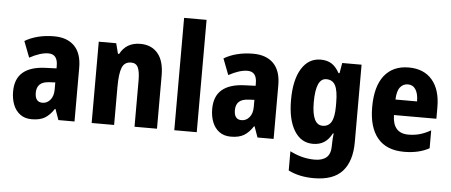

<svg xmlns="http://www.w3.org/2000/svg" viewBox="-60 -907 3042 1294"><g transform="rotate(5 1461.5 -260.0)"><path d="M274 -560Q363 -560 412 -510.5Q461 -461 461 -363V0H352L326 -73H322Q294 -30 260.5 -10Q227 10 172 10Q125 10 93.5 -13.5Q62 -37 46.5 -76.5Q31 -116 31 -165Q31 -252 82.5 -295.5Q134 -339 232 -343L309 -346V-364Q309 -442 246 -442Q193 -442 119 -402L77 -511Q117 -535 167 -547.5Q217 -560 274 -560ZM270 -249Q225 -247 204.5 -227Q184 -207 184 -171Q184 -107 234 -107Q266 -107 287.5 -133Q309 -159 309 -203V-251Z M858 -560Q933 -560 976 -509.5Q1019 -459 1019 -360V0H867V-315Q867 -371 854 -400Q841 -429 807 -429Q762 -429 745.5 -388.5Q729 -348 729 -256V0H577V-550H695L713 -480H721Q763 -560 858 -560Z M1288 0H1136V-760H1288Z M1621 -560Q1710 -560 1759 -510.5Q1808 -461 1808 -363V0H1699L1673 -73H1669Q1641 -30 1607.5 -10Q1574 10 1519 10Q1472 10 1440.5 -13.5Q1409 -37 1393.5 -76.5Q1378 -116 1378 -165Q1378 -252 1429.5 -295.5Q1481 -339 1579 -343L1656 -346V-364Q1656 -442 1593 -442Q1540 -442 1466 -402L1424 -511Q1464 -535 1514 -547.5Q1564 -560 1621 -560ZM1617 -249Q1572 -247 1551.5 -227Q1531 -207 1531 -171Q1531 -107 1581 -107Q1613 -107 1634.5 -133Q1656 -159 1656 -203V-251Z M2078 -560Q2122 -560 2152 -541Q2182 -522 2205 -480H2212L2224 -550H2355V-26Q2355 103 2293.5 171.5Q2232 240 2100 240Q2001 240 1928 203V73Q1972 95 2012.5 105Q2053 115 2096 115Q2147 115 2175 91Q2203 67 2203 12V3Q2203 -13 2204.5 -34Q2206 -55 2208 -72H2203Q2181 -30 2150 -10Q2119 10 2074 10Q1994 10 1948 -64.5Q1902 -139 1902 -272Q1902 -408 1949 -484Q1996 -560 2078 -560ZM2127 -432Q2056 -432 2056 -270Q2056 -117 2129 -117Q2169 -117 2188 -150Q2207 -183 2207 -254V-280Q2207 -360 2188.5 -396Q2170 -432 2127 -432Z M2674 -559Q2776 -559 2832.5 -493.5Q2889 -428 2889 -309V-231H2602Q2604 -108 2710 -108Q2751 -108 2786.5 -118Q2822 -128 2861 -150V-29Q2791 10 2691 10Q2572 10 2511.5 -62.5Q2451 -135 2451 -272Q2451 -412 2509 -485.5Q2567 -559 2674 -559ZM2678 -445Q2646 -445 2625.5 -419.5Q2605 -394 2603 -336H2749Q2749 -388 2730.5 -416.5Q2712 -445 2678 -445Z"/></g></svg>

Font: Noto Sans Arabic Cond ExtBd
Style: Regular
Weight: 800
Width: 3
Designer: Monotype Design Team, Nadine Chahine, Nizar Qandah and Khaled Hosny
Foundry: Monotype Imaging Inc.
Version: Version 2.012; ttfautohint (v1.8.4.7-5d5b)